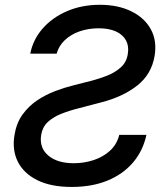

<svg xmlns="http://www.w3.org/2000/svg" viewBox="-20 -757 686 790"><path d="M275.4 12.2Q189 12.2 133.1 -15.9Q77.1 -43.9 53.2 -92Q29.3 -140.1 39.6 -201.2Q47.4 -250.5 72.5 -285.4Q97.7 -320.3 132.6 -343.8Q167.5 -367.2 206.8 -382.1Q246.1 -397 283.2 -406.2L356.9 -424.8Q386.7 -432.6 419.2 -445.1Q451.7 -457.5 476.3 -479.2Q501 -501 505.9 -535.2Q511.2 -566.9 498.5 -590.6Q485.8 -614.3 457.3 -627.4Q428.7 -640.6 386.2 -640.6Q344.2 -640.6 308.1 -628.2Q272 -615.7 247.1 -592.3Q222.2 -568.8 212.9 -536.1H104.5Q115.7 -594.2 155.5 -639.6Q195.3 -685.1 256.1 -711.2Q316.9 -737.3 391.1 -737.3Q464.8 -737.3 519.3 -710.9Q573.7 -684.6 600.1 -637.5Q626.5 -590.3 616.2 -527.3Q603.5 -451.2 544.4 -404.8Q485.4 -358.4 395 -335.4L305.7 -312Q264.6 -301.8 231.2 -288.3Q197.8 -274.9 176.3 -254.6Q154.8 -234.4 149.4 -202.1Q141.1 -148.9 178.5 -117.2Q215.8 -85.4 283.7 -85.4Q325.7 -85.4 364.7 -98.1Q403.8 -110.8 432.4 -136.7Q460.9 -162.6 470.7 -202.1H582.5Q568.4 -136.2 526.9 -87.9Q485.4 -39.6 421.6 -13.7Q357.9 12.2 275.4 12.2Z"/></svg>

Font: Inter Medium
Style: Italic
Weight: 500
Italic angle: -9.3988°
Designer: Rasmus Andersson
Foundry: rsms
Version: Version 4.001;git-66647c0bb